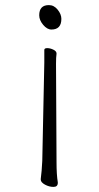

<svg xmlns="http://www.w3.org/2000/svg" viewBox="-20 -525 390 754"><path d="M182 -409Q165 -409 149.5 -427.5Q134 -446 134 -465Q134 -505 172 -505Q192 -505 206.5 -487Q221 -469 221 -451Q221 -409 182 -409ZM202 112Q202 161 207 191V193Q207 209 190 209Q173 209 156.5 200Q140 191 140 180V178Q144 148 146 107L154 -279V-329Q154 -336 165.5 -336Q177 -336 189.5 -330Q202 -324 202 -315V-314Q200 -300 200 -275Z"/></svg>

Font: LXGW WenKai Light
Style: Regular
Weight: 300
Designer: LXGW / Fontworks Inc.
Foundry: LXGW / Fontworks Inc.
Version: Version 1.501; October 10, 2024